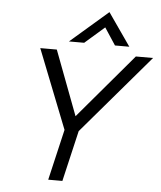

<svg xmlns="http://www.w3.org/2000/svg" viewBox="-60 -964 851 1016"><g transform="rotate(5 365.5 -456.0)"><path d="M234.4 0 297.4 -270 131.8 -689.9H219.7L349.1 -347.2L639.6 -689.9H731L372.6 -270L309.6 0ZM279.8 -738.3 480 -911.6 600.6 -738.3H524.4L464.8 -829.1L360.8 -738.3Z"/></g></svg>

Font: Acari Sans
Style: Italic
Weight: 400
Italic angle: -13°
Designer: Alfredo Marco Pradil and Stefan Peev
Foundry: Hanken Design Co.
Version: Version 1.045;January 11, 2019;FontCreator 11.5.0.2425 64-bi